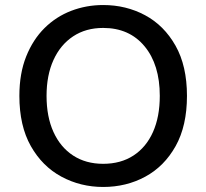

<svg xmlns="http://www.w3.org/2000/svg" viewBox="-20 -728 820 763"><path d="M390 15Q300 15 224 -26Q148 -67 102.5 -147.5Q57 -228 57 -347Q57 -436 84 -503.5Q111 -571 157 -616.5Q203 -662 263 -685Q323 -708 390 -708Q481 -708 556.5 -667.5Q632 -627 677.5 -546.5Q723 -466 723 -347Q723 -228 678 -147.5Q633 -67 557.5 -26Q482 15 390 15ZM390 -77Q460 -77 510.5 -110Q561 -143 588 -203.5Q615 -264 615 -347Q615 -471 554.5 -544Q494 -617 390 -617Q321 -617 270.5 -583.5Q220 -550 192.5 -489.5Q165 -429 165 -347Q165 -264 192.5 -203.5Q220 -143 270.5 -110Q321 -77 390 -77Z"/></svg>

Font: Ubuntu Sans Medium
Style: Regular
Weight: 500
Designer: Dalton Maag Ltd
Foundry: Dalton Maag Ltd
Version: Version 1.006; ttfautohint (v1.8.4.7-5d5b)